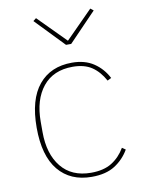

<svg xmlns="http://www.w3.org/2000/svg" viewBox="-85 -807 658 878"><g transform="rotate(-10 243.5 -367.5)"><path d="M270 12Q171 12 115.5 -55Q60 -122 60 -253Q60 -384 115.5 -451Q171 -518 270 -518Q330 -518 371 -490.5Q412 -463 435 -418L417 -409Q393 -453 358.5 -476Q324 -499 270 -499Q180 -499 131.5 -439Q83 -379 83 -277V-229Q83 -127 131.5 -67Q180 -7 270 -7Q329 -7 366.5 -30.5Q404 -54 428 -95L444 -84Q419 -41 377.5 -14.5Q336 12 270 12ZM282 -603H258L130 -736L144 -747L270 -620L396 -747L410 -736Z"/></g></svg>

Font: IBM Plex Sans Thin
Style: Regular
Weight: 250
Designer: Mike Abbink, Paul van der Laan, Pieter van Rosmalen
Foundry: Bold Monday
Version: Version 3.201